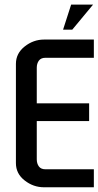

<svg xmlns="http://www.w3.org/2000/svg" viewBox="-20 -793 417 813"><path d="M377.4 0H166.5Q121.1 0 84.5 -28.8Q47.4 -57.6 47.4 -102.1V-522.5Q47.4 -566.9 84.5 -596.2Q121.6 -625.5 166.5 -625.5H377.4V-548.3H172.4Q153.3 -548.3 144.5 -536.1Q135.7 -523.9 135.7 -506.3V-355.5H357.4V-280.3H135.7V-118.2Q135.7 -100.6 144.5 -88.4Q153.3 -76.2 172.4 -76.2H377.4ZM374 -773.4 286.1 -667.5H247.1L281.2 -773.4Z"/></svg>

Font: Uroob
Style: Regular
Weight: 400
Designer: Hussain K H
Foundry: Swanthanthra Malayalam Computing(http://smc.org.in)
Version: Version 2.0.0+20200101